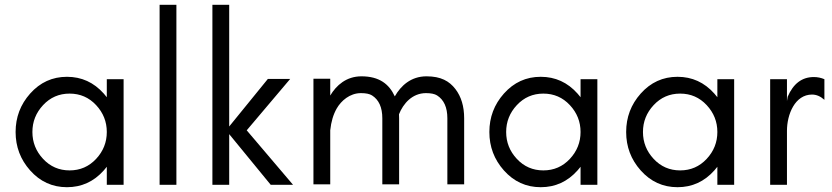

<svg xmlns="http://www.w3.org/2000/svg" viewBox="-20 -770 3465 800"><path d="M425 -220C425 -177.2 410.2 -139.8 380.5 -108C350.7 -76 313.8 -60 270 -60C226.2 -60 189.3 -76 159.5 -108C129.8 -139.8 115 -177.2 115 -220C115 -262.8 129.8 -300.2 159.5 -332C189.3 -364 226.2 -380 270 -380C313.8 -380 350.7 -364 380.5 -332C410.2 -300.2 425 -262.8 425 -220ZM495 0V-440H425V-364.9C421.1 -370 416.9 -375.1 412.5 -380C370.9 -426.7 319.8 -450 259 -450C198.2 -450 147.1 -426.7 105.5 -380C65.2 -334.7 45 -281.4 45 -220C45 -158.6 65.2 -105.3 105.5 -60C147.1 -13.3 198.2 10 259 10C319.8 10 370.9 -13.3 412.5 -60C416.9 -64.9 421.1 -70 425 -75.1V0Z M715 0V-750H645V0Z M935 0V-211.1L1108 0H1201L1008 -227L1189 -441H1096L935 -243V-750H865V0Z M1625 -368.4C1601.6 -419.1 1561.1 -452 1486 -452C1423 -452 1381.1 -414.4 1356 -371.9V-442H1286V-2H1356V-227.1C1359.7 -262.8 1368.7 -293.1 1383 -318C1401.2 -349.8 1437.3 -382 1484 -382C1504.7 -382 1520 -378.8 1530 -372.5C1558.7 -354.3 1573 -322.5 1573 -277V-2H1643V-277C1643 -282.8 1642.8 -288.4 1642.5 -293.9C1659.6 -337.5 1697.1 -382 1755 -382C1775.7 -382 1791 -378.8 1801 -372.5C1829.7 -354.3 1844 -322.5 1844 -277L1844 -2H1914V-277C1914 -326.8 1901.8 -367.4 1877.5 -399C1851.9 -432.2 1817 -452 1757 -452C1692.3 -452 1650 -412.7 1625 -368.4Z M2399 -220C2399 -177.2 2384.2 -139.8 2354.5 -108C2324.7 -76 2287.8 -60 2244 -60C2200.2 -60 2163.3 -76 2133.5 -108C2103.8 -139.8 2089 -177.2 2089 -220C2089 -262.8 2103.8 -300.2 2133.5 -332C2163.3 -364 2200.2 -380 2244 -380C2287.8 -380 2324.7 -364 2354.5 -332C2384.2 -300.2 2399 -262.8 2399 -220ZM2469 0V-440H2399V-364.9C2395.1 -370 2390.9 -375.1 2386.5 -380C2344.9 -426.7 2293.8 -450 2233 -450C2172.2 -450 2121.1 -426.7 2079.5 -380C2039.2 -334.7 2019 -281.4 2019 -220C2019 -158.6 2039.2 -105.3 2079.5 -60C2121.1 -13.3 2172.2 10 2233 10C2293.8 10 2344.9 -13.3 2386.5 -60C2390.9 -64.9 2395.1 -70 2399 -75.1V0Z M2969 -220C2969 -177.2 2954.2 -139.8 2924.5 -108C2894.7 -76 2857.8 -60 2814 -60C2770.2 -60 2733.3 -76 2703.5 -108C2673.8 -139.8 2659 -177.2 2659 -220C2659 -262.8 2673.8 -300.2 2703.5 -332C2733.3 -364 2770.2 -380 2814 -380C2857.8 -380 2894.7 -364 2924.5 -332C2954.2 -300.2 2969 -262.8 2969 -220ZM3039 0V-440H2969V-364.9C2965.1 -370 2960.9 -375.1 2956.5 -380C2914.9 -426.7 2863.8 -450 2803 -450C2742.2 -450 2691.1 -426.7 2649.5 -380C2609.2 -334.7 2589 -281.4 2589 -220C2589 -158.6 2609.2 -105.3 2649.5 -60C2691.1 -13.3 2742.2 10 2803 10C2863.8 10 2914.9 -13.3 2956.5 -60C2960.9 -64.9 2965.1 -70 2969 -75.1V0Z M3415 -354V-440C3401 -446 3386.3 -449 3371 -449C3321.8 -449 3285.4 -421.7 3262 -367L3259 -349V-440H3189V0H3259V-225C3259 -293.5 3292.4 -376 3363.4 -376C3381.7 -376 3398.9 -368.7 3415 -354Z"/></svg>

Font: GI
Style: Regular
Weight: 400
Designer: Alfredo Marco Pradil
Version: Version 1.01 2015